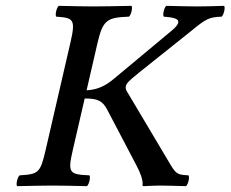

<svg xmlns="http://www.w3.org/2000/svg" viewBox="-20 -635 789 657"><path d="M229.2 -122 269.8 -298C313.8 -298 331.2 -291 348.3 -257L446.9 -69C460.2 -44 469.4 -19 467.9 -4C467.2 -1 467.5 2 471.5 2C491.8 1 514 0 526 0C544 0 581.8 1 616.5 2C623.9 -4 629.7 -29 625.1 -35C590.5 -37 583.8 -38 564.9 -69L418 -316C412 -325 408.6 -332 410.5 -340C412.1 -347 414.7 -354 456.3 -387L630.4 -526C687.3 -573 696 -576 738.4 -578C745.8 -584 751.6 -609 747 -615C714.8 -614 680.5 -613 656.5 -613C630.5 -613 588.8 -614 549 -615C541.6 -609 535.8 -584 540.4 -578C577.7 -575 615.8 -570.3 567.4 -530L369.3 -365C342 -342 314.7 -328 276.3 -326L314.4 -491C332.6 -570 350.7 -575 421.4 -578C428.8 -584 434.6 -609 430 -615C380.8 -614 330.5 -613 299.5 -613C271.5 -613 224.8 -614 181 -615C173.6 -609 167.8 -584 172.4 -578C230.5 -574 239.6 -570 221.4 -491L136.2 -122C117.9 -43 112 -39 47.1 -35C39.7 -29 33.9 -4 38.5 2C83.8 1 132 0 159 0C188 0 233.8 1 277.5 2C284.9 -4 290.7 -29 286.1 -35C216.8 -38 210.9 -43 229.2 -122Z"/></svg>

Font: Linux Libertine Mono O
Style: Mono Oblique
Weight: 400
Italic angle: -13°
Designer: Philipp H. Poll
Foundry: Philipp H. Poll
Version: Version 5.1.7